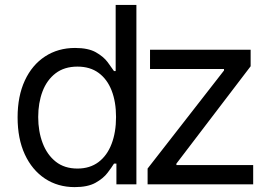

<svg xmlns="http://www.w3.org/2000/svg" viewBox="-20 -747 1098 778"><path d="M282.7 11.2Q214.4 11.2 162.1 -23.4Q109.9 -58.1 80.6 -121.3Q51.3 -184.6 51.3 -271.5Q51.3 -357.4 80.6 -420.7Q109.9 -483.9 162.6 -518.3Q215.3 -552.7 284.2 -552.7Q337.4 -552.7 368.4 -535.2Q399.4 -517.6 416 -495.4Q432.6 -473.1 441.9 -459H448.7V-727.1H532.7V0H451.7V-84H441.9Q432.6 -68.8 415.5 -46.4Q398.4 -23.9 366.9 -6.3Q335.4 11.2 282.7 11.2ZM293.9 -64Q344.2 -64 379.2 -90.3Q414.1 -116.7 432.1 -163.8Q450.2 -210.9 450.2 -272.9Q450.2 -334 432.4 -379.9Q414.6 -425.8 379.9 -451.4Q345.2 -477.1 293.9 -477.1Q240.7 -477.1 205.3 -450Q169.9 -422.9 152.3 -376.5Q134.8 -330.1 134.8 -272.9Q134.8 -214.8 152.8 -167.2Q170.9 -119.6 206.1 -91.8Q241.2 -64 293.9 -64ZM578.1 0V-64L887.7 -461.4V-467.3H587.9V-545.4H995.6V-478.5L694.8 -84V-78.1H1005.9V0Z"/></svg>

Font: Sahel VF Regular
Style: Regular
Weight: 400
Foundry: Saber Rastikerdar (saber.rastikerdar@gmail.com)
Version: Version 3.4.0